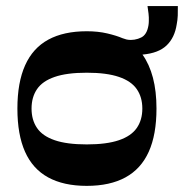

<svg xmlns="http://www.w3.org/2000/svg" viewBox="-20 -608 612 639"><path d="M268.7 10.6Q191.7 10.6 140.1 -17.7Q88.6 -46 63.3 -103Q37.9 -160 37.9 -246.7Q37.9 -333.4 63.6 -390.7Q89.3 -448.1 140.8 -476.1Q192.3 -504 268.7 -504Q306.3 -504 337.2 -496.7Q368 -489.4 387.4 -481Q394.4 -478.4 400.7 -476.7Q407 -475.1 415.6 -475.1Q427.3 -475.1 439.3 -478.9Q451.3 -482.8 457.6 -488.4Q466.6 -496.4 470.9 -510.2Q475.3 -524.1 475.3 -538.4Q475.3 -545.8 475.3 -550.3Q475.3 -554.8 474.3 -563Q473.3 -571.1 470.9 -587.9H571.9Q572.2 -571.8 571.6 -556.3Q570.9 -540.8 568.2 -527.4Q561.5 -482.7 534.5 -456.9Q507.5 -431 454.2 -426.3Q477.1 -394.3 489 -349.3Q500.8 -304.4 500.8 -246.7Q500.8 -160 475.1 -103Q449.4 -46 397.7 -17.7Q346 10.6 268.7 10.6ZM268.7 -127.4Q335 -127.4 375.9 -141.4Q416.7 -155.3 435.2 -182.1Q453.7 -208.8 453.7 -246.7Q453.7 -284.6 435.2 -311.3Q416.7 -338.1 375.9 -352Q335 -366 268.7 -366Q202.3 -366 161.9 -352Q121.4 -338.1 103.2 -311.3Q85 -284.6 85 -246.7Q85 -208.8 103.2 -182.1Q121.4 -155.3 161.9 -141.4Q202.3 -127.4 268.7 -127.4Z"/></svg>

Font: Ojuju ExtraLight
Style: Regular
Weight: 200
Designer: Chisaokwu Joboson, Mirko Velimirovic
Foundry: Udi Foundry
Version: Version 1.000